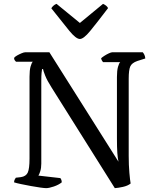

<svg xmlns="http://www.w3.org/2000/svg" viewBox="-20 -975 810 995"><path d="M219 0Q211 0 189 -3Q167 -6 140 -11Q113 -16 89 -21Q65 -26 53 -30Q53 -38 56 -44Q59 -50 62 -54L88 -57Q115 -61 124 -81Q133 -101 133 -153V-578Q133 -611 138.5 -630.5Q144 -650 150 -655H63Q60 -658 56.5 -662.5Q53 -667 53 -675Q57 -681 68.5 -687.5Q80 -694 92 -699Q104 -704 110 -704H236L594 -137Q590 -155 588 -183Q586 -211 586 -258V-576Q586 -609 591.5 -628.5Q597 -648 603 -653H514Q512 -656 509 -660Q506 -664 504 -673Q509 -678 520.5 -685.5Q532 -693 544 -698.5Q556 -704 561 -704H720Q725 -698 728.5 -690.5Q732 -683 733 -672L692 -659Q663 -649 655 -630.5Q647 -612 647 -567V-167Q647 -119 650.5 -79.5Q654 -40 657 -24Q642 -12 617 -6.5Q592 -1 575 0L247 -522Q224 -558 214 -583.5Q204 -609 203 -617H198Q197 -611 195.5 -597.5Q194 -584 194 -555V-127Q194 -104 188.5 -87Q183 -70 179 -65L293 -52Q295 -50 297.5 -44Q300 -38 300 -30Q284 -17 259 -8.5Q234 0 219 0ZM394 -773Q374 -773 339.5 -815Q305 -857 246 -932Q249 -938 256.5 -945Q264 -952 273 -955L394 -856L514 -955Q534 -946 540 -933Q480 -854 446.5 -813.5Q413 -773 394 -773Z"/></svg>

Font: Texturina Light
Style: Regular
Weight: 300
Designer: Guillermo Torres Carreño
Foundry: Omnibus-Type
Version: Version 1.002; ttfautohint (v1.8.3)